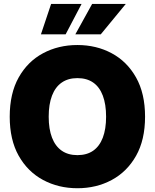

<svg xmlns="http://www.w3.org/2000/svg" viewBox="-20 -973 809 1003"><path d="M384.3 10.3Q285.2 10.3 204.8 -33Q124.5 -76.2 77.6 -159.4Q30.8 -242.7 30.8 -363.3Q30.8 -484.9 77.6 -568.4Q124.5 -651.9 204.8 -694.8Q285.2 -737.8 384.3 -737.8Q483.4 -737.8 563.5 -694.8Q643.6 -651.9 690.7 -568.4Q737.8 -484.9 737.8 -363.3Q737.8 -242.2 690.7 -158.9Q643.6 -75.7 563.5 -32.7Q483.4 10.3 384.3 10.3ZM384.3 -162.6Q433.6 -162.6 466.8 -185.8Q500 -209 517.1 -253.9Q534.2 -298.8 534.2 -363.3Q534.2 -428.2 517.1 -473.4Q500 -518.6 466.8 -541.7Q433.6 -564.9 384.3 -564.9Q335.9 -564.9 302.5 -541.7Q269 -518.6 251.7 -473.4Q234.4 -428.2 234.4 -363.3Q234.4 -298.8 251.7 -253.9Q269 -209 302.5 -185.8Q335.9 -162.6 384.3 -162.6ZM322.8 -793.5H193.8L247.1 -952.6H406.2ZM506.3 -793.5H373.5L461.4 -952.6H637.2Z"/></svg>

Font: Inter 18pt Black
Style: Regular
Weight: 900
Designer: Rasmus Andersson
Foundry: rsms
Version: Version 4.001;git-66647c0bb